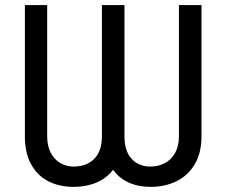

<svg xmlns="http://www.w3.org/2000/svg" viewBox="-20 -727 893 757"><path d="M78.1 -707H166V-189.5Q166 -150.9 180.4 -124Q194.8 -97.2 218.5 -83.7Q242.2 -70.3 270.5 -70.3Q321.3 -70.3 351.6 -100.8Q381.8 -131.3 381.8 -189.5V-707H470.7V-189.5Q470.7 -131.3 498.8 -100.8Q526.9 -70.3 573.2 -70.3Q604 -70.3 629.6 -83.7Q655.3 -97.2 670.4 -124Q685.5 -150.9 685.5 -189.5V-707H774.4V-189.5Q774.4 -124.5 748 -79.8Q721.7 -35.2 676.3 -12.7Q630.9 9.8 573.2 9.8Q525.4 9.8 487.5 -7.3Q449.7 -24.4 425.8 -57.6Q400.4 -24.4 360.4 -7.3Q320.3 9.8 270.5 9.8Q213.9 9.8 170.4 -12.5Q127 -34.7 102.5 -79.6Q78.1 -124.5 78.1 -189.5Z"/></svg>

Font: Pretendard Std
Style: Regular
Weight: 400
Designer: Base glyphs from Inter by Rasmus Andersson; Hangeul glyphs from Noto Sans CJK(Source Han Sans) by Jang Soo-young and Kan
Foundry: Kil Hyung-jin
Version: Version 1.309